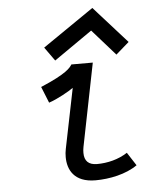

<svg xmlns="http://www.w3.org/2000/svg" viewBox="-53 -776 627 828"><g transform="rotate(-5 260.5 -362.0)"><path d="M377.9 -732.9 156.2 -580.6 198.7 -521 364.3 -636.2 463.9 -523.4 521 -573.2ZM359.4 -498H266.6C257.8 -483.9 241.7 -460.4 128.4 -412.6L156.7 -342.3C192.9 -354 246.6 -384.3 263.7 -397L210.9 -136.7C208.5 -125.5 207.5 -114.3 207.5 -102.1C207.5 -48.3 233.9 8.8 327.1 8.8C387.7 8.8 460 -5.9 508.8 -40.5L471.7 -97.7C433.1 -72.3 385.3 -60.5 339.8 -60.5C303.2 -60.5 285.2 -78.6 285.2 -113.3C285.2 -121.1 285.6 -129.4 287.6 -138.7Z"/></g></svg>

Font: Fantasque Sans Mono
Style: RegItalic
Weight: 400
Italic angle: -11°
Monospace: yes
Designer: Jany Belluz
Version: Version 1.6.3